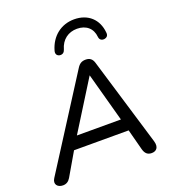

<svg xmlns="http://www.w3.org/2000/svg" viewBox="-166 -1059 1064 1189"><g transform="rotate(-20 366.5 -464.5)"><path d="M44 7C66 7 82 -3 94 -23L182 -174H542L578 -37C586 -8 601 7 629 7C659 7 680 -13 667 -57L492 -638C484 -664 468 -677 441 -677C415 -677 399 -667 384 -643L8 -54C-14 -20 8 7 44 7ZM431 -576H432L520 -254H230ZM301 -757C320 -755 331 -765 336 -781C353 -843 399 -875 456 -875C515 -875 556 -841 561 -783C563 -764 576 -755 594 -757C612 -760 622 -771 619 -792C611 -879 551 -936 459 -936C373 -936 305 -883 280 -796C273 -774 283 -760 301 -757Z"/></g></svg>

Font: SN Pro Medium
Style: Italic
Weight: 400
Italic angle: -9°
Designer: Tobias Whetton
Foundry: Supernotes
Version: Version 1.001;Glyphs 3.2 (3249)